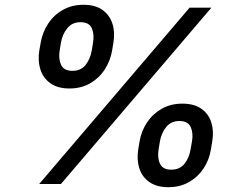

<svg xmlns="http://www.w3.org/2000/svg" viewBox="-20 -759 1007 792"><path d="M266.6 -394Q218.3 -394 188.2 -415.3Q158.2 -436.5 146.7 -472.2Q135.3 -507.8 142.1 -550.3L147.9 -583Q155.3 -626 178.7 -661.6Q202.1 -697.3 239.5 -718.3Q276.9 -739.3 324.2 -739.3Q372.6 -739.3 402.3 -718.3Q432.1 -697.3 443.6 -661.6Q455.1 -626 447.8 -583L442.4 -550.3Q435.1 -507.8 411.9 -472.2Q388.7 -436.5 351.8 -415.3Q314.9 -394 266.6 -394ZM278.8 -466.8Q314 -466.8 333.3 -491.5Q352.5 -516.1 358.4 -550.3L363.8 -583Q369.6 -617.7 358.6 -642.6Q347.7 -667.5 312 -667.5Q277.8 -667.5 257.6 -642.6Q237.3 -617.7 231.4 -583L226.1 -550.3Q220.7 -516.1 231.9 -491.5Q243.2 -466.8 278.8 -466.8ZM674.3 13.2Q626.5 13.2 596.2 -8.1Q565.9 -29.3 554.7 -64.7Q543.5 -100.1 550.3 -143.1L555.7 -175.8Q563 -218.8 586.7 -254.2Q610.4 -289.6 647.5 -310.5Q684.6 -331.5 731.9 -331.5Q780.8 -331.5 810.5 -310.5Q840.3 -289.6 851.6 -254.2Q862.8 -218.8 855.5 -175.8L850.1 -143.1Q843.3 -100.1 820.1 -64.7Q796.9 -29.3 759.8 -8.1Q722.7 13.2 674.3 13.2ZM686.5 -59.1Q721.7 -59.1 741.2 -83.7Q760.7 -108.4 766.1 -143.1L772 -175.8Q777.8 -210.4 766.6 -235.1Q755.4 -259.8 719.7 -259.8Q685.5 -259.8 665.5 -234.9Q645.5 -210 639.6 -175.8L634.3 -143.1Q628.4 -108.4 639.9 -83.7Q651.4 -59.1 686.5 -59.1ZM141.6 0 762.2 -727.5H852.1L231.4 0Z"/></svg>

Font: Inter 18pt Medium
Style: Italic
Weight: 500
Italic angle: -9.3988°
Designer: Rasmus Andersson
Foundry: rsms
Version: Version 4.001;git-66647c0bb